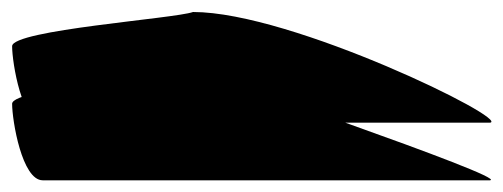

<svg xmlns="http://www.w3.org/2000/svg" viewBox="-223 -316 839 320"><path d="M593.7 -15.5C627.7 -19.5 98.7 -200 98.7 -200C68.7 -189 -202.8 -170 -202.8 -143C-202.8 -115 -186.3 -15.5 -151.8 -15.5ZM593.7 -111.5C628.7 -116.5 263.7 -296 98.7 -296C68.7 -285 -202.8 -266 -202.8 -239C-202.8 -211 -186.3 -111.5 -151.8 -111.5Z"/></svg>

Font: AnarchicType
Style: Regular
Weight: 400
Version: Version Who Cares?